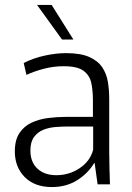

<svg xmlns="http://www.w3.org/2000/svg" viewBox="-20 -746 534 777"><path d="M190 11Q120 11 80 -29.5Q40 -70 40 -133Q40 -180 59 -208Q78 -236 108.5 -250Q139 -264 175.5 -268.5Q212 -273 246 -273H356V-343Q356 -379 349.5 -410Q343 -441 318 -459.5Q293 -478 238 -478Q197 -478 158.5 -468Q120 -458 87 -443L76 -491Q115 -511 161 -521Q207 -531 247 -531Q306 -531 341 -515.5Q376 -500 393.5 -474Q411 -448 416.5 -415Q422 -382 422 -345V-130Q422 -101 423 -65Q424 -29 425 0H375L363 -86H361Q336 -44 292 -16.5Q248 11 190 11ZM208 -37Q260 -37 302.5 -65.5Q345 -94 357 -140V-234H253Q231 -234 205 -232Q179 -230 156 -221Q133 -212 118 -192Q103 -172 103 -137Q103 -90 131.5 -63.5Q160 -37 208 -37ZM231 -586 130 -726H189L277 -586Z"/></svg>

Font: Murecho Light
Style: Regular
Weight: 300
Designer: Neil Summerour
Foundry: Positype
Version: Version 1.010; ttfautohint (v1.8.3)